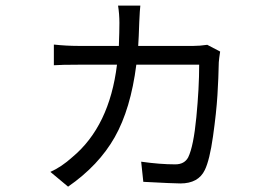

<svg xmlns="http://www.w3.org/2000/svg" viewBox="-20 -619 1017 698"><path d="M490.2 -598.6Q488.3 -584 486.3 -539.1Q484.4 -480.5 482.4 -452.1H683.6Q706.1 -452.1 733.4 -456.1L780.3 -431.6Q776.4 -406.2 775.4 -392.6Q774.4 -336.9 770.5 -273.4Q766.6 -210 754.4 -123.5Q742.2 -37.1 724.6 -1Q701.2 47.9 635.7 47.9Q612.3 47.9 501 42L493.2 -31.2Q561.5 -21.5 617.2 -21.5Q650.4 -21.5 664.1 -46.9Q683.6 -86.9 693.8 -192.9Q704.1 -298.8 704.1 -383.8H475.6Q455.1 -222.7 397 -120.1Q338.9 -17.6 227.5 59.6L163.1 5.9Q203.1 -11.7 243.2 -47.9Q377.9 -160.2 405.3 -383.8H264.6Q203.1 -383.8 175.8 -381.8V-457Q221.7 -452.1 264.6 -452.1H412.1Q414.1 -504.9 414.1 -536.1Q414.1 -567.4 409.2 -598.6Z"/></svg>

Font: Min Sans
Style: Regular
Weight: 400
Designer: Jinseong-Kim, NotoSansCJK, Nunito
Foundry: Jinseong-Kim
Version: Version 1.400;Glyphs 3.1.2 (3151)